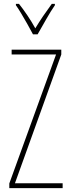

<svg xmlns="http://www.w3.org/2000/svg" viewBox="-20 -970 363 990"><path d="M303 0H28V-24L269 -689H40V-714H296V-689L57 -25H303ZM150 -793Q137 -818 120.5 -847Q104 -876 88.5 -902Q73 -928 62 -943V-950H78Q98 -925 121 -891Q144 -857 162 -824Q182 -857 202 -886.5Q222 -916 247 -950H263V-943Q241 -911 217.5 -869.5Q194 -828 174 -793Z"/></svg>

Font: Noto Sans ExtraCondensed Thin
Style: Regular
Weight: 100
Width: 2
Designer: Monotype Design Team
Foundry: Monotype Imaging Inc.
Version: Version 2.013; ttfautohint (v1.8.4.7-5d5b)